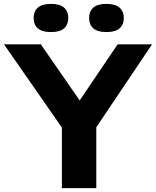

<svg xmlns="http://www.w3.org/2000/svg" viewBox="-44 -968 802 988"><path d="M274.5 0V-311.5L-23.5 -740H166L366 -451L561.5 -740H738.5L451.5 -313V0ZM503.5 -803Q457.5 -803 436 -822.2Q414.5 -841.5 414.5 -875.5Q414.5 -909 436 -928.5Q457.5 -948 503.5 -948Q550 -948 571.5 -928.5Q593 -909 593 -875.5Q593 -841.5 571.5 -822.2Q550 -803 503.5 -803ZM218.5 -803Q172 -803 150.5 -822.2Q129 -841.5 129 -875.5Q129 -909 150.5 -928.5Q172 -948 218.5 -948Q264.5 -948 286 -928.5Q307.5 -909 307.5 -875.5Q307.5 -841.5 286 -822.2Q264.5 -803 218.5 -803Z"/></svg>

Font: Encode Sans Expanded Expanded
Style: Bold
Weight: 700
Width: 7
Designer: Multiple Designers
Foundry: Impallari Type
Version: Version 3.000; ttfautohint (v1.8.3) -l 8 -r 50 -G 200 -x 14 